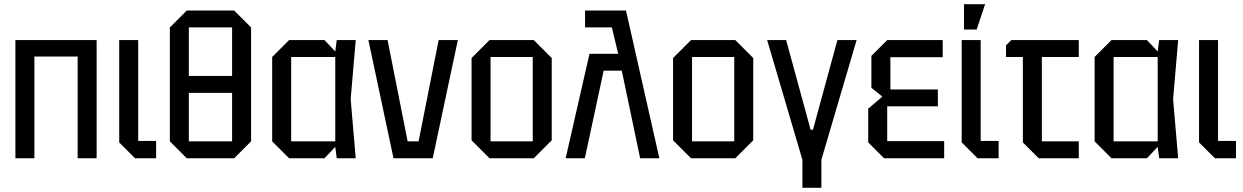

<svg xmlns="http://www.w3.org/2000/svg" viewBox="-20 -750 5893 910"><path d="M53 0V-560H438V0H348V-482H143V0Z M545 -560H635V-82H720V0H620L545 -75Z M785 -80V-620L865 -700H1090L1170 -620V-80L1090 0H865ZM875 -620V-390H1080V-620ZM875 -80H1080V-310H875Z M1350 0 1270 -80V-480L1350 -560H1518L1569 -506L1576 -560H1666L1642 -280L1666 0H1576L1569 -54L1518 0ZM1360 -80H1569V-480H1360Z M1845 0 1726 -560H1817L1912 -80H1964L2059 -560H2150L2031 0Z M2215 -85V-475L2300 -560H2510L2595 -475V-85L2510 0H2300ZM2305 -80H2505V-480H2305Z M2753 -700H2947L3105 0H3014L2927 -415H2841L2752 0H2661L2774 -495H2910L2880 -620H2753Z M3170 -85V-475L3255 -560H3465L3550 -475V-85L3465 0H3255ZM3260 -80H3460V-480H3260Z M3783 7 3616 -560H3706L3822 -135H3833L3949 -560H4040L3873 7V140H3783Z M4170 0 4095 -75V-235L4162 -292L4110 -334V-485L4185 -560H4448V-479H4200V-326H4425V-246H4185V-81H4455V0Z M4538 -560H4628V-82H4713V0H4613L4538 -75ZM4549 -610V-730H4649L4609 -610Z M4828 -75V-480H4748V-535L4773 -560H5093V-480H4918V-80H5093V0H4903Z M5248 0 5168 -80V-480L5248 -560H5416L5467 -506L5474 -560H5564L5540 -280L5564 0H5474L5467 -54L5416 0ZM5258 -80H5467V-480H5258Z M5663 -560H5753V-82H5838V0H5738L5663 -75Z"/></svg>

Font: Tektur SemiCondensed
Style: Regular
Weight: 400
Width: 4
Designer: Adam Jagosz
Foundry: Adam Jagosz
Version: Version 1.005;gftools[0.9.30]